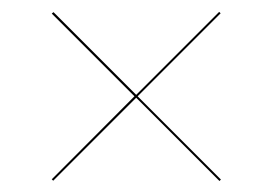

<svg xmlns="http://www.w3.org/2000/svg" viewBox="-20 -552 476 332"><path d="M69.5 -242 72 -239.5 215.5 -383 359.5 -239 362 -241.5 218 -385.5 361.5 -529 359 -531.5 215.5 -388 72.5 -531 69.5 -528.5 212.5 -385.5Z"/></svg>

Font: Bodoni* 48pt
Style: Italic
Weight: 400
Italic angle: -13°
Version: Version 2.3